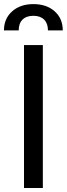

<svg xmlns="http://www.w3.org/2000/svg" viewBox="-30 -935 332 955"><path d="M183.1 0H89.4V-710.9H183.1ZM208.5 -783.7Q208.5 -818.4 189.5 -837.4Q170.4 -856.4 136.2 -856.4Q101.1 -856.4 82 -837.4Q63 -818.4 63 -783.7H-10.3Q-10.3 -842.3 30.3 -878.4Q70.8 -914.6 136.2 -914.6Q201.7 -914.6 241.9 -878.7Q282.2 -842.8 282.2 -783.7Z"/></svg>

Font: Roboto
Style: Regular
Weight: 400
Designer: Google
Version: Version 2.001047; 2015